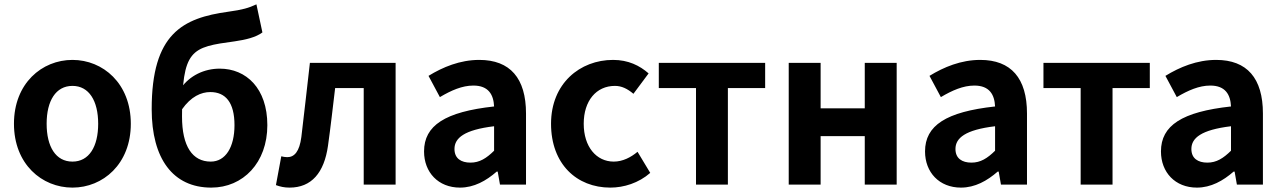

<svg xmlns="http://www.w3.org/2000/svg" viewBox="-20 -849 5899 883"><path d="M313.3 13.8C453.3 13.8 581.6 -94.2 581.6 -279.9C581.6 -465.5 453.3 -573.5 313.3 -573.5C172.5 -573.5 44.2 -465.5 44.2 -279.9C44.2 -94.2 172.5 13.8 313.3 13.8ZM313.3 -105.8C236.4 -105.8 194.5 -174.2 194.5 -279.9C194.5 -385.2 236.4 -454 313.3 -454C389.4 -454 431.5 -385.2 431.5 -279.9C431.5 -174.2 389.4 -105.8 313.3 -105.8Z M951.5 13.8C1097.9 13.8 1209.5 -100.6 1209.5 -273.4C1209.5 -443.2 1111.9 -533.3 990.7 -533.3C919.6 -533.3 852.6 -502.1 810.5 -441.9L816.7 -345.7C858.3 -405.2 905.2 -425.6 947.2 -425.6C1017.2 -425.6 1058.4 -378 1058.4 -273.4C1058.4 -172.3 1017.4 -105.8 949.2 -105.8C865.2 -105.8 817.1 -175.9 817.1 -313.1C817.1 -624.1 858.6 -631.5 1060.4 -659C1109.2 -666 1157.3 -677.5 1186.8 -699.9L1159.3 -829C1123.7 -812.4 1095.7 -804.1 1029.8 -795.1C820.1 -766.2 677.6 -694.5 677.6 -346.9C677.6 -118.9 775.8 13.8 951.5 13.8Z M1311.5 13.8C1412.4 13.8 1470.7 -54 1488.4 -178.6C1500.8 -266.9 1510.7 -356 1521.3 -444.1H1652.7V0H1799.4V-559.8H1405.2C1391.8 -446.3 1379.9 -331.6 1365.9 -218.9C1357.2 -152.2 1334.1 -126.2 1301 -126.2C1290.5 -126.2 1282.1 -128.2 1273.6 -130.2L1249 2.3C1268.6 9.4 1286.9 13.8 1311.5 13.8Z M2095.4 13.8C2160 13.8 2215.8 -17.4 2264.4 -59.9H2268.9L2279.4 0H2399.1V-327C2399.1 -489.3 2326 -573.5 2184.1 -573.5C2095.7 -573.5 2016.5 -540.5 1950.7 -500.1L2003 -402.4C2055 -433.3 2105.5 -455.5 2157.1 -455.5C2226.3 -455.5 2249.9 -414 2252.3 -359.4C2027 -334.8 1930.2 -272 1930.2 -152.6C1930.2 -56.5 1995.5 13.8 2095.4 13.8ZM2143.7 -101.1C2100.7 -101.1 2070.1 -120.2 2070.1 -163.8C2070.1 -214.5 2115.4 -251.9 2252.3 -268.4V-155.8C2216.9 -121 2185.6 -101.1 2143.7 -101.1Z M2786.8 13.8C2848.6 13.8 2917.1 -7.1 2970.4 -53.9L2912 -150.9C2881.2 -125.2 2843.5 -105.8 2802.7 -105.8C2722.4 -105.8 2664.5 -174.2 2664.5 -279.9C2664.5 -385.2 2721.9 -454 2808.1 -454C2838.7 -454 2865.1 -441.2 2893.1 -417.6L2962.9 -511.4C2921.7 -547.6 2869.2 -573.5 2799.5 -573.5C2647.6 -573.5 2514.2 -465.5 2514.2 -279.9C2514.2 -94.2 2632.6 13.8 2786.8 13.8Z M3180.9 0H3327.5V-444.1H3498.9V-559.8H3009.8V-444.1H3180.9Z M3607.3 0H3754V-222.8H3957V0H4103.8V-559.8H3957V-350.9H3754V-559.8H3607.3Z M4399.4 13.8C4464 13.8 4519.8 -17.4 4568.4 -59.9H4572.9L4583.4 0H4703.1V-327C4703.1 -489.3 4630 -573.5 4488.1 -573.5C4399.7 -573.5 4320.5 -540.5 4254.7 -500.1L4307 -402.4C4359 -433.3 4409.5 -455.5 4461.1 -455.5C4530.3 -455.5 4553.9 -414 4556.3 -359.4C4331 -334.8 4234.2 -272 4234.2 -152.6C4234.2 -56.5 4299.5 13.8 4399.4 13.8ZM4447.7 -101.1C4404.7 -101.1 4374.1 -120.2 4374.1 -163.8C4374.1 -214.5 4419.4 -251.9 4556.3 -268.4V-155.8C4520.9 -121 4489.6 -101.1 4447.7 -101.1Z M4949.9 0H5096.5V-444.1H5267.9V-559.8H4778.8V-444.1H4949.9Z M5484.4 13.8C5549 13.8 5604.8 -17.4 5653.4 -59.9H5657.9L5668.4 0H5788.1V-327C5788.1 -489.3 5715 -573.5 5573.1 -573.5C5484.7 -573.5 5405.5 -540.5 5339.7 -500.1L5392 -402.4C5444 -433.3 5494.5 -455.5 5546.1 -455.5C5615.3 -455.5 5638.9 -414 5641.3 -359.4C5416 -334.8 5319.2 -272 5319.2 -152.6C5319.2 -56.5 5384.5 13.8 5484.4 13.8ZM5532.7 -101.1C5489.7 -101.1 5459.1 -120.2 5459.1 -163.8C5459.1 -214.5 5504.4 -251.9 5641.3 -268.4V-155.8C5605.9 -121 5574.6 -101.1 5532.7 -101.1Z"/></svg>

Font: Source Han Sans JP VF
Style: Regular
Weight: 250
Designer: Ryoko NISHIZUKA 西塚涼子 (kana, bopomofo & ideographs); Paul D. Hunt (Latin, Greek & Cyrillic); Sandoll Communications 산돌커뮤니
Foundry: Adobe
Version: Version 2.004;hotconv 1.0.118;makeotfexe 2.5.65603